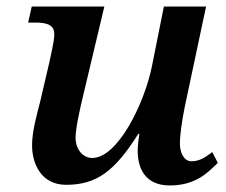

<svg xmlns="http://www.w3.org/2000/svg" viewBox="-20 -556 692 587"><path d="M499 11C582 11 618 -32 646 -58L629 -91C604 -72 588 -63 565 -63C540 -63 530 -94 530 -116C530 -143 536 -186 545 -230L610 -536H481L444 -351C420 -236 339 -73 262 -73C233 -73 211 -100 211 -135C211 -165 226 -230 235 -267L299 -536H77L66 -487H87C126 -487 146 -479 146 -451C146 -429 135 -387 131 -366L102 -242C93 -207 78 -154 78 -112C78 -54 107 9 182 9C276 9 331 -33 403 -147H406C401 -111 401 -103 401 -94C401 -47 420 11 499 11Z"/></svg>

Font: Noto Serif Semi
Style: Italic
Weight: 600
Italic angle: -12°
Designer: Monotype Design Team
Foundry: Monotype Imaging Inc.
Version: Version 1.901